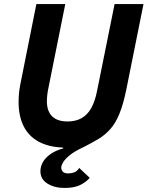

<svg xmlns="http://www.w3.org/2000/svg" viewBox="-20 -718 730 950"><path d="M160 -698H303L219 -280Q216 -267 214 -249Q212 -231 212 -217Q212 -168 238 -142.5Q264 -117 314 -117Q354 -117 383 -133Q412 -149 431 -182.5Q450 -216 460 -267L547 -698H690L605 -275Q590 -202 571 -155.5Q552 -109 526.5 -80Q501 -51 468 -31Q435 -11 393 10Q348 31 324.5 50.5Q301 70 292 85.5Q283 101 283 111Q283 123 291 131.5Q299 140 318 140Q334 140 348 134.5Q362 129 372 113L424 162Q405 184 375.5 198Q346 212 299 212Q250 212 215 190.5Q180 169 180 129Q180 106 192 84.5Q204 63 229 45Q254 27 293 16L292 12Q291 12 290.5 12Q290 12 289 12Q219 9 170.5 -17.5Q122 -44 97 -93.5Q72 -143 72 -214Q72 -234 74 -256Q76 -278 81 -303Z"/></svg>

Font: IBM Plex Sans
Style: Bold Italic
Weight: 700
Italic angle: -11.31°
Designer: Mike Abbink, Paul van der Laan, Pieter van Rosmalen
Foundry: Bold Monday
Version: Version 3.201